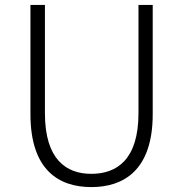

<svg xmlns="http://www.w3.org/2000/svg" viewBox="-20 -749 745 782"><path d="M352 13C483 13 602 -55 602 -284V-729H544V-288C544 -98 455 -41 352 -41C251 -41 163 -98 163 -288V-729H104V-284C104 -55 221 13 352 13Z"/></svg>

Font: Noto Sans SC Light
Style: Regular
Weight: 300
Designer: Ryoko NISHIZUKA 西塚涼子 (kana, bopomofo & ideographs); Paul D. Hunt (Latin, Greek & Cyrillic); Sandoll Communications 산돌커뮤니
Foundry: Adobe
Version: Version 2.004;hotconv 1.0.118;makeotfexe 2.5.65603